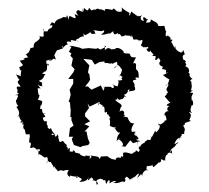

<svg xmlns="http://www.w3.org/2000/svg" viewBox="-20 -491 581 535"><path d="M179 -360 172 -347 179 -342 176 -336 183 -328 179 -308 188 -298 184 -289 170 -271H184V-258L174 -241L177 -227L173 -212L171 -209L175 -205L176 -192L177 -185L176 -165H179V-156L185 -141L175 -134L172 -110H184L180 -104L182 -97L186 -87L204 -81L210 -84L226 -87L230 -93L225 -105L221 -125L215 -124L229 -139L215 -145L231 -153L217 -167V-175L228 -190L224 -203L230 -194L257 -207C260 -207 254 -199 252 -195C257 -207 251 -206 267 -196C259 -191 271 -199 271 -189C273 -183 268 -174 277 -179C280 -182 275 -170 282 -172C285 -159 291 -171 285 -160C283 -159 289 -160 286 -141C287 -138 305 -133 297 -139C306 -133 305 -131 298 -136C309 -120 309 -121 315 -122C306 -110 308 -115 305 -98C321 -113 315 -105 311 -103C323 -95 327 -85 318 -84L329 -82L343 -100L351 -92L363 -96L364 -85L362 -96C376 -98 373 -97 359 -101C361 -105 375 -98 357 -116C362 -115 355 -108 354 -120C364 -120 350 -115 358 -124H347C344 -135 352 -143 355 -150C352 -144 348 -150 345 -148C329 -166 344 -164 323 -166C335 -167 320 -177 324 -172C331 -178 320 -189 313 -179C318 -198 314 -187 318 -193C323 -202 305 -205 301 -213C315 -215 300 -216 309 -217C307 -212 317 -219 308 -211C326 -219 318 -210 328 -223C336 -221 329 -215 326 -229C329 -224 341 -239 335 -240C341 -241 343 -245 339 -236C354 -240 361 -235 354 -253C345 -253 364 -245 350 -265C351 -269 360 -270 361 -267C351 -279 366 -275 366 -273C367 -277 368 -295 358 -298C361 -286 358 -306 359 -307C361 -315 352 -318 354 -314C349 -314 352 -317 359 -331C341 -332 348 -332 343 -338C353 -324 342 -334 342 -341C333 -344 325 -339 323 -348C325 -344 324 -346 325 -345C326 -349 311 -360 304 -357C302 -346 307 -357 305 -350C304 -366 306 -351 292 -354C292 -349 284 -365 272 -351C274 -369 267 -366 276 -361L260 -353L252 -357L248 -355C241 -356 234 -356 227 -357L209 -355L203 -358L181 -363H173ZM317 -281C318 -275 326 -280 318 -273C322 -270 323 -266 307 -267C313 -267 310 -256 306 -246C311 -255 306 -246 293 -257C302 -248 295 -241 289 -249C276 -249 271 -250 268 -247C270 -252 274 -250 268 -238L261 -253L235 -241L225 -250H217L227 -262L231 -269L229 -284L225 -289L229 -309L227 -311L212 -327L231 -325L236 -324L244 -311L257 -318C278 -321 269 -320 272 -315C279 -318 290 -310 292 -316C293 -310 291 -314 306 -319C305 -313 313 -313 298 -300C301 -311 308 -301 306 -311C320 -304 316 -295 320 -300C320 -293 318 -286 312 -278ZM92 -226C88 -222 86 -230 85 -245C101 -246 92 -240 85 -257C95 -243 102 -259 97 -249C96 -268 103 -255 88 -266C104 -270 102 -282 105 -282C110 -287 104 -282 97 -287C110 -292 99 -294 106 -291C115 -301 108 -297 113 -314C123 -306 107 -306 109 -322C126 -327 126 -326 115 -322C132 -321 122 -332 136 -325C130 -337 134 -340 129 -333C137 -347 137 -352 143 -352C143 -352 138 -350 154 -356C150 -366 159 -366 152 -353C164 -370 171 -368 171 -366C157 -378 176 -376 179 -373C182 -371 169 -383 186 -378C193 -376 194 -379 200 -375C183 -379 197 -383 200 -384C197 -384 210 -392 214 -389C211 -403 210 -398 217 -393C224 -396 234 -400 232 -407C232 -399 230 -395 248 -397C233 -402 254 -395 240 -407C246 -407 266 -401 269 -407C269 -407 275 -402 261 -395C270 -394 269 -394 283 -398C284 -399 295 -394 285 -397C304 -408 291 -406 298 -396C304 -393 315 -405 309 -399C307 -389 312 -404 318 -390C326 -387 339 -402 325 -393C345 -391 346 -389 346 -397C340 -392 347 -381 347 -394C355 -375 348 -382 364 -381C363 -385 360 -374 377 -380C377 -362 365 -368 382 -358C383 -366 382 -355 392 -361C389 -362 399 -356 388 -355C391 -344 403 -343 396 -356C400 -341 415 -340 403 -335C411 -334 417 -339 412 -325C416 -322 415 -324 421 -329C424 -331 427 -318 428 -323C423 -316 420 -310 434 -305C430 -296 430 -300 443 -296C443 -296 440 -282 446 -290C448 -293 449 -287 434 -282C435 -281 453 -266 453 -271C450 -270 451 -254 440 -251C453 -263 449 -248 449 -257C452 -253 442 -245 444 -240C453 -227 444 -239 443 -222C447 -232 439 -222 439 -222C457 -202 446 -212 455 -205C445 -201 439 -196 452 -196C452 -196 437 -186 454 -179C445 -187 434 -173 438 -165C433 -177 443 -174 444 -156C432 -154 439 -154 436 -154C442 -158 440 -150 426 -144C418 -151 420 -140 421 -145C430 -141 424 -127 409 -118C422 -124 413 -118 413 -128C403 -109 411 -122 399 -102C404 -116 406 -101 400 -112C405 -96 387 -100 401 -100C382 -104 396 -100 385 -98C386 -91 374 -94 370 -81C365 -88 367 -76 367 -76C370 -73 371 -75 366 -67C366 -67 358 -76 358 -69C347 -61 341 -66 352 -63C347 -59 332 -70 323 -65C322 -57 327 -51 317 -56C317 -54 317 -51 316 -51C301 -56 302 -44 302 -44C306 -45 291 -49 292 -47C290 -50 288 -49 281 -54C286 -57 265 -55 264 -55H261C257 -43 256 -51 256 -52C249 -57 248 -54 232 -58C236 -51 238 -58 229 -47C231 -50 231 -59 228 -57C225 -55 216 -61 218 -55C199 -57 197 -70 205 -60C189 -71 188 -61 183 -62C197 -62 187 -72 181 -75C188 -70 184 -67 174 -69C175 -77 175 -85 168 -72C173 -83 158 -84 168 -86C157 -92 156 -101 154 -98C141 -91 147 -100 141 -110C149 -104 139 -112 142 -117C135 -112 137 -104 131 -117C121 -108 120 -127 135 -114C124 -128 126 -122 122 -135C117 -124 110 -144 109 -138C121 -136 106 -143 111 -151C110 -158 103 -145 99 -163C113 -167 103 -168 99 -176C102 -165 93 -172 108 -174C100 -174 98 -174 97 -187H92C93 -204 93 -195 95 -197C101 -214 96 -208 85 -214C96 -226 83 -228 83 -217ZM27 -226C35 -225 26 -218 27 -213C22 -216 25 -200 31 -196C31 -196 26 -192 39 -194C29 -196 28 -196 26 -192C34 -183 37 -169 27 -166C33 -167 38 -172 33 -166C39 -156 33 -162 46 -147C29 -156 31 -143 41 -155C43 -146 42 -140 47 -145C41 -133 49 -130 49 -130C51 -123 51 -116 52 -119C49 -115 62 -117 62 -117C65 -111 61 -105 61 -94C69 -91 75 -105 65 -94C69 -87 61 -80 65 -79C74 -77 68 -88 89 -69C79 -77 76 -73 94 -76C83 -74 99 -69 87 -70C87 -51 89 -62 89 -62C105 -54 101 -49 111 -54C118 -40 107 -34 110 -39C124 -48 109 -36 121 -40C130 -26 130 -24 130 -24C135 -32 127 -30 137 -19C146 -13 134 -24 141 -14C152 -16 151 -21 149 -17C165 -12 151 -18 172 -17C162 -6 172 1 175 2V-2C185 1 187 1 193 0C184 1 206 11 191 -2C212 10 211 6 201 16C221 15 225 9 227 1C226 10 220 18 235 3C235 5 245 9 237 11C252 13 256 21 250 24C244 10 254 9 259 7C266 8 274 12 264 13C278 10 271 8 276 22C283 7 287 8 285 20C305 6 308 18 295 17C300 19 303 22 322 14C315 13 312 13 327 16C336 4 320 13 333 1C338 5 346 11 338 10C351 8 358 6 342 9C349 6 368 -6 357 0C367 -10 371 -11 362 5C381 -11 368 -8 378 0C373 -2 382 -21 392 -16C391 -22 386 -11 389 -28C407 -29 405 -31 405 -34C405 -18 411 -29 419 -35C422 -41 423 -34 420 -44C415 -37 433 -33 428 -50C436 -35 425 -54 435 -44C437 -45 445 -43 440 -46C442 -66 447 -57 446 -59C445 -64 454 -70 460 -62C456 -74 465 -77 454 -67C457 -81 465 -76 471 -89C479 -94 482 -98 466 -89C467 -90 469 -108 488 -109C472 -106 486 -98 480 -107C487 -112 491 -120 479 -119C493 -116 495 -118 493 -123C493 -125 500 -129 488 -144C489 -133 491 -146 494 -142C495 -151 496 -148 512 -154C499 -161 499 -164 507 -156C517 -174 508 -175 512 -171C502 -186 509 -177 515 -176C504 -188 519 -194 510 -196C521 -194 519 -208 515 -213C509 -203 508 -217 514 -206C514 -223 514 -231 512 -219C520 -236 521 -231 509 -233C521 -242 518 -239 512 -239C516 -254 514 -247 513 -265C512 -258 513 -271 504 -263C516 -268 512 -273 518 -270C499 -281 514 -291 509 -285C498 -296 495 -292 506 -289C511 -303 494 -308 497 -304C497 -313 502 -307 496 -317C502 -322 490 -324 489 -327C494 -329 482 -333 496 -341C495 -333 495 -344 490 -352C488 -336 490 -355 485 -344C473 -349 471 -352 467 -360C464 -360 477 -363 467 -358C463 -360 457 -382 453 -373C468 -378 455 -388 453 -373C462 -392 444 -388 449 -394C442 -385 440 -391 443 -405C438 -407 437 -393 442 -398C443 -399 439 -417 438 -419C422 -417 420 -421 416 -416C418 -416 421 -422 422 -416C419 -431 412 -429 400 -437C401 -426 395 -430 388 -427C387 -435 394 -443 392 -434C380 -448 376 -445 381 -432C370 -435 369 -441 378 -453C370 -439 358 -449 355 -452C348 -456 357 -450 346 -459C341 -447 342 -446 340 -449C342 -458 340 -451 341 -455C325 -463 319 -470 319 -471C321 -456 319 -459 312 -458C303 -462 301 -455 306 -460C305 -458 296 -474 293 -463C285 -465 281 -467 287 -464C282 -466 268 -469 273 -459C271 -464 256 -464 266 -467C254 -462 263 -465 251 -467C248 -465 237 -459 245 -466C228 -459 238 -462 228 -469C226 -461 224 -459 214 -469C212 -452 208 -457 211 -469C211 -457 212 -456 198 -463C194 -461 188 -458 199 -447C178 -457 194 -447 190 -440C173 -444 175 -454 170 -436C168 -454 165 -448 165 -442C151 -448 158 -433 157 -444C143 -436 141 -431 151 -442C150 -439 133 -437 132 -424C137 -425 132 -425 125 -429C119 -422 116 -418 126 -421C125 -407 117 -417 112 -403C108 -406 102 -398 100 -412C106 -404 99 -403 102 -392C103 -388 94 -387 86 -393C96 -389 88 -380 89 -381C77 -373 87 -376 87 -373C81 -381 72 -368 74 -360C76 -358 63 -358 63 -355C68 -364 65 -355 60 -344C66 -343 65 -353 51 -337C57 -349 48 -337 61 -330C58 -334 53 -327 43 -330C50 -328 54 -325 35 -322C45 -306 49 -312 33 -303C37 -300 32 -297 40 -294C42 -297 37 -294 38 -278C31 -284 26 -279 25 -287C24 -280 37 -264 35 -269C21 -261 38 -254 37 -249C22 -253 31 -241 30 -251C21 -243 32 -247 28 -233C33 -230 35 -229 22 -226Z"/></svg>

Font: Charger Distortion
Style: 1
Weight: 400
Designer: Jasper
Foundry: Cannot Into Space Fonts
Version: Version 0.98